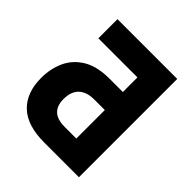

<svg xmlns="http://www.w3.org/2000/svg" viewBox="-193 -850 986 986"><g transform="rotate(45 300.0 -357.0)"><path d="M99 -575V-714H533V0H281Q157 0 96 -58.5Q35 -117 35 -224Q35 -290 60 -345.5Q85 -401 140.5 -435Q196 -469 288 -469H383V-575ZM306 -338Q252 -338 222.5 -310.5Q193 -283 193 -227Q193 -181 218.5 -156Q244 -131 300 -131H383V-338Z"/></g></svg>

Font: Noto Sans Mono ExtraBold
Style: Regular
Weight: 800
Designer: Monotype Design Team
Foundry: Monotype Imaging Inc.
Version: Version 2.014